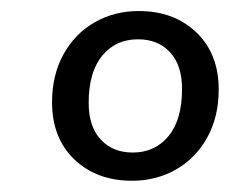

<svg xmlns="http://www.w3.org/2000/svg" viewBox="-20 -734 411 343"><path d="M73 -551.3Q73 -600.3 93.6 -637.3Q114.2 -674.3 149.4 -694.3Q184.6 -714.3 227.9 -714.3Q291 -714.3 330.8 -676.1Q370.7 -638 370.7 -574.1Q370.7 -525.1 350.1 -488.1Q329.5 -451.1 294.3 -431.1Q259.1 -411.1 215.8 -411.1Q152.7 -411.1 112.8 -449.2Q73 -487.4 73 -551.3ZM305.2 -575.1Q305.2 -617.4 283.8 -640.6Q262.4 -663.8 226.6 -663.8Q186.7 -663.8 162.6 -634.5Q138.4 -605.1 138.4 -550.3Q138.4 -508 159.9 -484.8Q181.3 -461.5 217.1 -461.5Q257 -461.5 281.1 -490.9Q305.2 -520.3 305.2 -575.1Z"/></svg>

Font: SN Pro Thin
Style: Italic
Weight: 200
Italic angle: -9°
Designer: Tobias Whetton
Foundry: Supernotes
Version: Version 1.003;Glyphs 3.3 (3324)